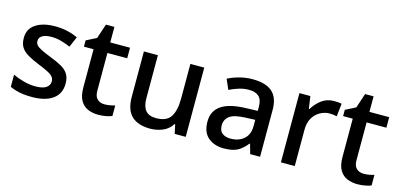

<svg xmlns="http://www.w3.org/2000/svg" viewBox="-62 -1047 3012 1444"><g transform="rotate(15 1444.0 -325.0)"><path d="M442 -153Q442 -73 384 -31.5Q326 10 222 10Q166 10 125 1.5Q84 -7 50 -23V-118Q86 -100 133.5 -87Q181 -74 225 -74Q284 -74 310.5 -92.5Q337 -111 337 -142Q337 -160 327 -174.5Q317 -189 289.5 -204Q262 -219 209 -240Q158 -261 122 -281.5Q86 -302 67.5 -330.5Q49 -359 49 -404Q49 -475 105.5 -512Q162 -549 255 -549Q305 -549 348.5 -539.5Q392 -530 433 -511L398 -429Q362 -444 325.5 -454.5Q289 -465 250 -465Q203 -465 178.5 -450Q154 -435 154 -409Q154 -390 165.5 -376.5Q177 -363 205.5 -349Q234 -335 284 -315Q334 -296 369.5 -276Q405 -256 423.5 -227Q442 -198 442 -153Z M764 -78Q785 -78 807 -82Q829 -86 845 -91V-9Q828 -1 798.5 4.5Q769 10 739 10Q695 10 658.5 -5Q622 -20 600 -57Q578 -94 578 -161V-457H503V-506L582 -546L620 -660H686V-539H840V-457H686V-162Q686 -119 707.5 -98.5Q729 -78 764 -78Z M1418 -539V0H1332L1317 -71H1312Q1286 -29 1240 -9.5Q1194 10 1142 10Q1048 10 998 -37Q948 -84 948 -187V-539H1057V-203Q1057 -141 1083 -109.5Q1109 -78 1165 -78Q1247 -78 1278.5 -127Q1310 -176 1310 -268V-539Z M1794 -549Q1896 -549 1946.5 -504.5Q1997 -460 1997 -365V0H1920L1899 -75H1895Q1860 -31 1821.5 -10.5Q1783 10 1715 10Q1642 10 1594 -30Q1546 -70 1546 -154Q1546 -236 1608 -279Q1670 -322 1798 -326L1891 -329V-358Q1891 -417 1864 -441Q1837 -465 1788 -465Q1747 -465 1709 -453Q1671 -441 1636 -424L1602 -502Q1640 -522 1690 -535.5Q1740 -549 1794 -549ZM1818 -256Q1727 -253 1692 -226.5Q1657 -200 1657 -153Q1657 -111 1682 -92.5Q1707 -74 1747 -74Q1808 -74 1849 -108.5Q1890 -143 1890 -212V-259Z M2427 -549Q2441 -549 2457.5 -548Q2474 -547 2486 -544L2475 -443Q2464 -446 2449 -448Q2434 -450 2421 -450Q2381 -450 2345.5 -430.5Q2310 -411 2288.5 -374Q2267 -337 2267 -283V0H2159V-539H2244L2258 -443H2263Q2289 -487 2330 -518Q2371 -549 2427 -549Z M2782 -78Q2803 -78 2825 -82Q2847 -86 2863 -91V-9Q2846 -1 2816.5 4.5Q2787 10 2757 10Q2713 10 2676.5 -5Q2640 -20 2618 -57Q2596 -94 2596 -161V-457H2521V-506L2600 -546L2638 -660H2704V-539H2858V-457H2704V-162Q2704 -119 2725.5 -98.5Q2747 -78 2782 -78Z"/></g></svg>

Font: Noto Traditional Nushu Medium
Style: Regular
Weight: 500
Version: Version 2.003